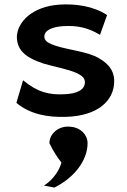

<svg xmlns="http://www.w3.org/2000/svg" viewBox="-20 -515 572 866"><path d="M375 131C375 93 344 61 301 57C245 49 202 89 203 131C219 165 240 197 257 218C244 269 201 309 178 322C194 325 210 328 225 331C315 287 375 208 375 131ZM54 -51C115 0 194 15 278 12C422 8 495 -62 495 -148C496 -205 457 -238 410 -261C351 -287 264 -293 211 -316C193 -324 180 -333 180 -350C180 -379 217 -394 265 -397C326 -401 376 -391 431 -358L463 -447C401 -488 320 -499 246 -494C126 -485 59 -417 56 -350C56 -278 112 -250 177 -228C228 -213 289 -203 329 -184C347 -175 363 -164 363 -144C363 -109 325 -92 271 -90C203 -86 149 -99 84 -153Z"/></svg>

Font: Bluebird
Style: Ext
Weight: 400
Designer: Jasper
Foundry: Cannot Into Space Fonts
Version: Version 0.98